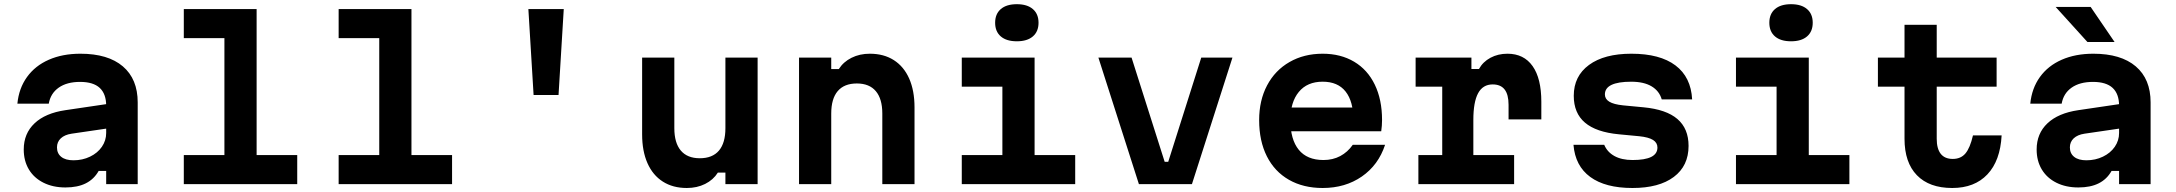

<svg xmlns="http://www.w3.org/2000/svg" viewBox="-20 -892 10540 930"><path d="M505 -270.5 326.5 -244.4Q293.1 -239.3 274.5 -222Q256 -204.6 256 -178.1Q256 -148.7 276.8 -132.2Q297.5 -115.6 335.9 -115.6Q379.7 -115.6 416.1 -133.2Q452.6 -150.7 473.5 -181Q494.3 -211.3 494.3 -247.8V-380Q494.3 -437.1 463.1 -466.2Q431.8 -495.3 368 -495.3Q303.9 -495.3 264.4 -467.5Q225 -439.8 216.2 -390H64.2Q71.5 -464.3 110.8 -518.9Q150.1 -573.5 216.4 -602.6Q282.7 -631.8 369.4 -631.8Q503.2 -631.8 575.1 -570.5Q647 -509.2 647 -395.9V0H494.3V-63.9H457.8Q435.3 -24 395.6 -4Q355.9 16 296.9 16Q236.5 16 190.6 -7Q144.6 -30 119.8 -71.4Q95 -112.9 95 -167.9Q95 -245.2 147.3 -294.6Q199.5 -344.1 297.1 -358.4L505 -389.1Z M1223 -848V-140.8H1419.7V0H870.3V-140.8H1067V-707.2H870.3V-848Z M1973 -848V-140.8H2169.7V0H1620.3V-140.8H1817V-707.2H1620.3V-848Z M2710.7 -848 2685.4 -431.7H2564.6L2539.3 -848Z M3649.7 0H3493.7V-55.9H3457.1Q3434.8 -20.6 3395.4 -1Q3356.1 18.6 3306.8 18.6Q3239.1 18.6 3190.6 -12.4Q3142 -43.3 3116.1 -101.8Q3090.3 -160.2 3090.3 -241.1V-613.1H3246.3V-271.1Q3246.3 -200 3277.7 -162.7Q3309.1 -125.5 3369.7 -125.5Q3430.8 -125.5 3462.3 -162.4Q3493.7 -199.3 3493.7 -271.1V-613.1H3649.7Z M3850.3 -613.1H4006.3V-557.3H4042.9Q4065.2 -592.5 4104.6 -612.1Q4143.9 -631.8 4193.2 -631.8Q4260.9 -631.8 4309.4 -600.8Q4358 -569.8 4383.9 -511.4Q4409.7 -452.9 4409.7 -372.1V0H4253.7V-342.1Q4253.7 -413.2 4222.3 -450.4Q4190.9 -487.7 4130.3 -487.7Q4069.2 -487.7 4037.7 -450.7Q4006.3 -413.8 4006.3 -342.1V0H3850.3Z M4991.3 -613.1V-140.8H5188V0H4638.6V-140.8H4835.3V-472.3H4638.6V-613.1ZM4800.2 -781.8Q4800.2 -824.4 4827.6 -848Q4855.1 -871.7 4905.3 -871.7Q4955.5 -871.7 4982.9 -848Q5010.4 -824.4 5010.4 -781.8Q5010.4 -739.2 4982.9 -715.6Q4955.5 -692 4905.3 -692Q4855.1 -692 4827.6 -715.6Q4800.2 -739.2 4800.2 -781.8Z M5300.3 -613.1H5461L5621.4 -108.2H5638.6L5798.6 -613.1H5949.7L5753.4 0H5496.6Z M6583.7 -371.2 6535.5 -310.3Q6535.5 -400.7 6497.8 -448.5Q6460.1 -496.3 6386.7 -496.3Q6311.9 -496.3 6271.1 -446.7Q6230.3 -397.1 6230.3 -310.3Q6230.3 -216.4 6270.8 -166.6Q6311.2 -116.9 6390.7 -116.9Q6435.8 -116.9 6471.8 -136Q6507.7 -155.1 6532.5 -190.6H6689Q6656.8 -92.7 6576.4 -37Q6496 18.6 6386.7 18.6Q6292.8 18.6 6223.2 -21.2Q6153.6 -61 6116.3 -135.1Q6079 -209.3 6079 -310.3Q6079 -405.9 6117.6 -478.7Q6156.2 -551.5 6226.2 -591.6Q6296.1 -631.8 6386.7 -631.8Q6473.9 -631.8 6539 -593.1Q6604.1 -554.5 6639.2 -481.9Q6674.3 -409.2 6674.3 -310.9Q6674.3 -283.5 6670.3 -256.1H6204.7V-371.2Z M7107.2 -613.1V-557.9H7143.8Q7162.8 -592.5 7199.4 -612.2Q7236 -631.8 7281.7 -631.8Q7361 -631.8 7403.4 -572Q7445.8 -512.3 7445.8 -399V-313.7H7287.1V-384.3Q7287.1 -434 7268 -458.5Q7248.9 -483.1 7210.2 -483.1Q7162.7 -483.1 7139.6 -440.5Q7116.5 -397.9 7116.5 -310.8V-140.8H7314V0H6850.3V-140.8H6965.8V-472.3H6836.9V-613.1Z M7887.9 -116.9Q7948.1 -116.9 7978.2 -132Q8008.2 -147.1 8008.2 -177.3Q8008.2 -200.6 7987 -214Q7965.7 -227.4 7920.5 -232.1L7821.4 -241.5Q7711.4 -251.9 7657.2 -298Q7602.9 -344.1 7602.9 -428Q7602.9 -523.2 7676.8 -577.5Q7750.8 -631.8 7882 -631.8Q8020.5 -631.8 8095.6 -575.1Q8170.7 -518.5 8176.3 -410.6H8029Q8017.3 -451.4 7979.9 -473.8Q7942.5 -496.2 7881.3 -496.2Q7817.8 -496.2 7785.7 -480.8Q7753.7 -465.4 7753.7 -434.6Q7753.7 -412.5 7774.9 -399.5Q7796.2 -386.4 7841.4 -381.7L7940.5 -372.3Q8051.1 -361.9 8105 -315.5Q8159 -269.1 8159 -185.2Q8159 -88.6 8087.5 -35Q8016.1 18.6 7887.3 18.6Q7755.7 18.6 7682.8 -34.9Q7609.8 -88.3 7601.5 -190.6H7750.5Q7764.9 -155.7 7799.8 -136.3Q7834.7 -116.9 7887.9 -116.9Z M8741.3 -613.1V-140.8H8938V0H8388.6V-140.8H8585.3V-472.3H8388.6V-613.1ZM8550.2 -781.8Q8550.2 -824.4 8577.6 -848Q8605.1 -871.7 8655.3 -871.7Q8705.5 -871.7 8732.9 -848Q8760.4 -824.4 8760.4 -781.8Q8760.4 -739.2 8732.9 -715.6Q8705.5 -692 8655.3 -692Q8605.1 -692 8577.6 -715.6Q8550.2 -739.2 8550.2 -781.8Z M9361 -613.1H9651.1V-472.3H9361V-219.7Q9361 -171.8 9380.4 -147Q9399.9 -122.2 9438.7 -122.2Q9477.8 -122.2 9500.2 -148.9Q9522.6 -175.6 9536.6 -236.3H9675.4Q9668.8 -113.3 9606.5 -47.4Q9544.2 18.6 9436 18.6Q9325 18.6 9265 -43.2Q9205 -105 9205 -219.7V-472.3H9076.1V-613.1H9205V-771.8H9361Z M10255 -270.5 10076.5 -244.4Q10043.1 -239.3 10024.5 -222Q10006 -204.6 10006 -178.1Q10006 -148.7 10026.8 -132.2Q10047.5 -115.6 10085.9 -115.6Q10129.7 -115.6 10166.1 -133.2Q10202.6 -150.7 10223.5 -181Q10244.3 -211.3 10244.3 -247.8V-380Q10244.3 -437.1 10213.1 -466.2Q10181.8 -495.3 10118 -495.3Q10053.9 -495.3 10014.4 -467.5Q9975 -439.8 9966.2 -390H9814.2Q9821.5 -464.3 9860.8 -518.9Q9900.1 -573.5 9966.4 -602.6Q10032.7 -631.8 10119.4 -631.8Q10253.2 -631.8 10325.1 -570.5Q10397 -509.2 10397 -395.9V0H10244.3V-63.9H10207.8Q10185.3 -24 10145.6 -4Q10105.9 16 10046.9 16Q9986.5 16 9940.6 -7Q9894.6 -30 9869.8 -71.4Q9845 -112.9 9845 -167.9Q9845 -245.2 9897.3 -294.6Q9949.5 -344.1 10047.1 -358.4L10255 -389.1ZM10090.9 -688.7 9937.1 -858.4H10106.6L10222.4 -688.7Z"/></svg>

Font: Martian Mono VF sWd Rg
Style: Regular
Weight: 400
Width: 6
Monospace: yes
Designer: Roman Shamin
Foundry: Evil Martians
Version: Version 1.100